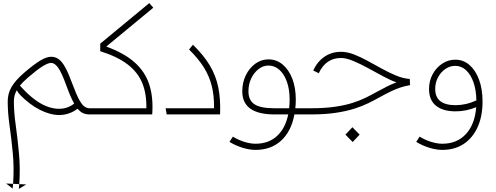

<svg xmlns="http://www.w3.org/2000/svg" viewBox="-20 -742 3219 1245"><path d="M362 4Q303 3 237.5 -30.5Q172 -64 112 -125Q103 -135 97.5 -142.5Q92 -150 89 -157Q70 -124 70 -85Q70 -16 82 69.5Q94 155 103 252.5Q112 350 105 452L150 454L102 483Q104 468 105 452L65 450Q72 346 63 251.5Q54 157 42 72.5Q30 -12 30 -85Q30 -135 54.5 -177.5Q79 -220 134 -268Q199 -324 240.5 -349Q282 -374 312 -374Q339 -374 361 -358Q383 -342 404 -303.5Q425 -265 449 -199Q476 -126 495 -92.5Q514 -59 530 -49.5Q546 -40 561 -40H564V0H561Q539 0 520.5 -7.5Q502 -15 483 -37Q429 4 362 4ZM160 -238Q128 -210 109 -187Q211 -72 303 -45.5Q395 -19 461 -70Q438 -111 411 -185Q380 -271 357.5 -302.5Q335 -334 312 -334Q291 -334 255 -311.5Q219 -289 160 -238ZM20 448 65 450Q64 466 62 481Z M630 -459 948 -722 974 -692 669 -440Q785 -398 853 -337.5Q921 -277 948 -193.5Q975 -110 967 0H564V-40H929Q931 -134 902.5 -203.5Q874 -273 808 -324Q742 -375 630 -410Z M1061 0 1054 -40H1368Q1369 -122 1353 -185.5Q1337 -249 1301.5 -305.5Q1266 -362 1206 -421L1231 -452Q1300 -385 1340 -318.5Q1380 -252 1395.5 -175.5Q1411 -99 1407 0Z M1637 230Q1598 230 1552.5 216Q1507 202 1468 178L1490 144Q1524 165 1563.5 177.5Q1603 190 1637 190Q1721 190 1775.5 140.5Q1830 91 1849 0H1760Q1551 0 1551 -150Q1551 -207 1574 -254Q1597 -301 1635.5 -329Q1674 -357 1721 -357Q1773 -357 1813 -323.5Q1853 -290 1875.5 -231.5Q1898 -173 1898 -97Q1898 -67 1895 -40H1968V0H1889Q1869 109 1803.5 169.5Q1738 230 1637 230ZM1760 -40H1855Q1858 -67 1858 -97Q1858 -162 1840.5 -211.5Q1823 -261 1792 -289Q1761 -317 1721 -317Q1686 -317 1656.5 -294Q1627 -271 1609 -233.5Q1591 -196 1591 -150Q1591 -92 1630 -66Q1669 -40 1760 -40Z M1968 0V-40H1994Q2084 -40 2150 -49.5Q2216 -59 2265 -74.5Q2314 -90 2351.5 -108.5Q2389 -127 2423 -146Q2461 -167 2491 -182Q2521 -197 2551 -208Q2515 -220 2467.5 -245.5Q2420 -271 2369 -299Q2318 -327 2271.5 -346.5Q2225 -366 2191 -366Q2093 -366 2047 -267L2011 -285Q2038 -343 2084.5 -374.5Q2131 -406 2191 -406Q2232 -406 2275.5 -389Q2319 -372 2364.5 -347Q2410 -322 2456.5 -296.5Q2503 -271 2548.5 -252Q2594 -233 2637 -230L2639 -190Q2604 -184 2574.5 -174Q2545 -164 2514 -149Q2483 -134 2443 -112Q2409 -93 2369.5 -73.5Q2330 -54 2278.5 -37.5Q2227 -21 2157.5 -10.5Q2088 0 1994 0ZM2267 179 2220 131 2265 83 2312 131Z M2932 -355Q2985 -355 3024.5 -320.5Q3064 -286 3086.5 -225Q3109 -164 3109 -84Q3109 12 3077 82.5Q3045 153 2986.5 191.5Q2928 230 2848 230Q2809 230 2763.5 216Q2718 202 2679 178L2701 144Q2735 165 2774.5 177.5Q2814 190 2848 190Q2943 190 3001 127.5Q3059 65 3068 -47Q3037 -34 3003 -27Q2969 -20 2934 -20Q2852 -20 2807 -56.5Q2762 -93 2762 -165Q2762 -217 2785 -260Q2808 -303 2847 -329Q2886 -355 2932 -355ZM2802 -165Q2802 -60 2934 -60Q2967 -60 3000.5 -67.5Q3034 -75 3069 -91Q3068 -157 3050.5 -207.5Q3033 -258 3002.5 -286.5Q2972 -315 2932 -315Q2897 -315 2867.5 -294.5Q2838 -274 2820 -240Q2802 -206 2802 -165Z"/></svg>

Font: Readex Pro Light
Style: Regular
Weight: 300
Designer: Bonnie Shaver-Troup, Thomas Jockin
Foundry: Lexend
Version: Version 1.200; ttfautohint (v1.8.3)